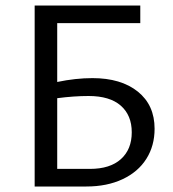

<svg xmlns="http://www.w3.org/2000/svg" viewBox="-20 -678 630 698"><path d="M542 -210Q542 -148 512 -100.5Q482 -53 425.5 -26.5Q369 0 294 0H106V-658H490V-594H188V-380Q255 -394 316 -394Q420 -394 481 -345Q542 -296 542 -210ZM459 -197Q459 -259 419 -294Q379 -329 302 -329Q249 -329 188 -321V-64H307Q380 -64 419.5 -99.5Q459 -135 459 -197Z"/></svg>

Font: Ysabeau Medium
Style: Regular
Weight: 500
Designer: Christian Thalmann (Catharsis Fonts)
Version: Version 0.003